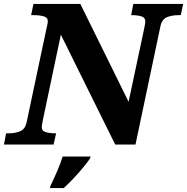

<svg xmlns="http://www.w3.org/2000/svg" viewBox="-44 -734 950 975"><path d="M-24 0 -13 -57H0Q32 -57 57.5 -67Q83 -77 91 -112L192 -589Q195 -603 197 -611.5Q199 -620 199 -625Q199 -645 178.5 -651Q158 -657 127 -657H114L126 -714H364L609 -217L689 -593Q691 -603 692.5 -611.5Q694 -620 694 -625Q694 -645 674 -651Q654 -657 627 -657H622L633 -714H886L874 -657H861Q830 -657 804.5 -647Q779 -637 771 -602L644 0H541L265 -558L173 -121Q168 -94 168 -89Q168 -69 188.5 -63Q209 -57 236 -57H241L228 0ZM213 208Q230 173 246.5 135Q263 97 274 61H416L413 71Q392 102 355 144Q318 186 280 221H209Z"/></svg>

Font: Noto Serif ExtraBold
Style: Italic
Weight: 800
Italic angle: -12°
Designer: Monotype Design Team
Foundry: Monotype Imaging Inc.
Version: Version 2.013